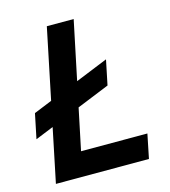

<svg xmlns="http://www.w3.org/2000/svg" viewBox="-109 -817 803 905"><g transform="rotate(-15 292.5 -364.5)"><path d="M52 0 203 -729H334L204 -107L195 -118H530L506 0ZM18 -227 43 -348 432 -506 407 -385Z"/></g></svg>

Font: Mona Sans ExtraLight SemiBold
Style: Italic
Weight: 600
Italic angle: -11.6951°
Version: Version 2.000